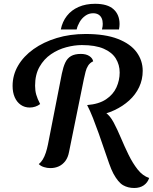

<svg xmlns="http://www.w3.org/2000/svg" viewBox="-20 -858 794 996"><path d="M477.7 -257.2 432 -313Q492.8 -317.8 530.1 -342.8Q567.3 -367.7 584.1 -404.8Q600.8 -441.8 600.8 -481.7Q600.8 -521.7 580.9 -554.2Q561 -586.7 517.8 -605.4Q474.5 -624.2 404.7 -624.2Q366 -624.2 323.7 -612.9Q281.3 -601.7 244.7 -576.8Q208 -551.8 185 -511.4Q162 -471 162 -413.3Q162 -388.3 167.9 -367.2Q173.8 -346 188.2 -318.3Q177.2 -309.5 163 -304.8Q148.8 -300.2 134.3 -300.2Q107.8 -300.2 87.7 -314.2Q67.5 -328.2 56.4 -353.4Q45.3 -378.7 45.3 -412.3Q45.3 -468.8 73.8 -517.5Q102.2 -566.2 153.9 -603.1Q205.7 -640 274.3 -660.8Q343 -681.7 424.3 -681.7Q525.8 -681.7 591.5 -656.1Q657.2 -630.5 688.8 -587.1Q720.3 -543.7 720.3 -490.8Q720.3 -445.2 701.9 -406.2Q683.5 -367.2 650.2 -336.9Q617 -306.7 573 -286.2Q529 -265.7 477.7 -257.2ZM240.8 14Q224.5 14 208 8.8Q191.5 3.7 181.2 -6.8Q192.5 -15.5 201.8 -30.6Q211 -45.7 217.7 -66Q224.3 -86.3 228.8 -108.7L300.8 -475.8Q307.8 -510 318.4 -532.9Q329 -555.8 348.5 -567.1Q368 -578.3 399 -578.3Q426.7 -578.3 443.5 -567.2Q460.3 -556 463.3 -540Q446.7 -532.3 437.3 -517.8Q428 -503.3 423.8 -485.5Q419.7 -467.7 415 -447.8L338.2 -70.2Q333 -41.7 319.2 -23.1Q305.3 -4.5 285.4 4.8Q265.5 14 240.8 14ZM676.2 117.2Q643.8 117.2 618.6 102.8Q593.3 88.5 568.3 42.7Q558 23.5 546.2 -9.5Q534.3 -42.5 520.7 -83.2Q507 -123.8 492 -166.1Q477 -208.3 462 -246.4Q447 -284.5 432 -313L528.8 -272.8Q550.8 -257.8 569.8 -222.3Q588.7 -186.8 607.2 -142.7Q625.8 -98.5 647 -55.1Q668.2 -11.7 694.2 21.3Q720.3 54.3 753.8 65.3Q746 89.2 726 103.2Q706 117.2 676.2 117.2ZM295.5 -705.3Q303.5 -745.5 327 -775.6Q350.5 -805.7 387.8 -822Q425 -838.3 473.2 -838.3Q538 -838.3 569.1 -810Q600.2 -781.7 600.2 -733.2Q600.2 -720.3 597.2 -705.3H509Q511.7 -716.3 512.3 -722.2Q513 -728 513 -734.7Q513 -751.3 507.4 -763.5Q501.8 -775.7 490.7 -782.5Q479.5 -789.3 463.2 -789.3Q440.7 -789.3 422.5 -776.2Q404.3 -763.2 393.1 -743.8Q381.8 -724.3 377.7 -705.3Z"/></svg>

Font: Sansita Swashed Light
Style: Regular
Weight: 300
Designer: Pablo Cosgaya
Foundry: Omnibus-Type
Version: Version 1.003